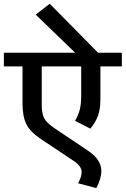

<svg xmlns="http://www.w3.org/2000/svg" viewBox="-35 -904 661 1010"><path d="M471.7 85.4 375.5 60.1Q394.5 26.4 394.5 0.5Q394.5 -29.8 352.1 -58.1L176.3 -175.3Q123.5 -210.9 103.5 -251.2Q83.5 -291.5 83.5 -359.4V-554.7H-14.6V-626.5H360.4L152.8 -827.1L226.6 -884.3L481 -626.5H606V-554.7H493.2V-381.3Q493.2 -332.5 481.2 -297.4Q469.2 -262.2 440.4 -227.1L359.9 -268.6Q377.4 -298.8 384.8 -327.6Q392.1 -356.4 392.1 -400.9V-554.7H184.6V-351.6Q184.6 -304.7 198.5 -280.3Q212.4 -255.9 252.4 -229L429.2 -110.4Q498 -64 498 -4.9Q498 36.1 471.7 85.4Z"/></svg>

Font: Khula Semibold
Style: Regular
Weight: 600
Designer: Erin McLaughlin, Steve Matteson
Version: Version 1.000;PS 1.0;hotconv 1.0.72;makeotf.lib2.5.5900